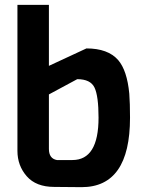

<svg xmlns="http://www.w3.org/2000/svg" viewBox="-20 -772 600 793"><path d="M317 1 204 0Q129 0 90.5 -44Q52 -88 52 -149V-752H182V-500L337 -572Q426 -572 468 -524Q505 -481 514 -385Q517 -345 517 -286Q517 1 317 1ZM215 -111H279Q387 -111 387 -286Q387 -375 370.5 -410Q354 -445 299 -445L182 -382V-157Q182 -117 215 -111Z"/></svg>

Font: Viga
Style: Regular
Weight: 400
Designer: Oscar Yáñez
Foundry: Fontstage
Version: Version 1.001